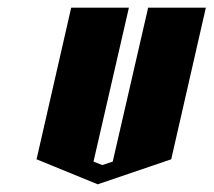

<svg xmlns="http://www.w3.org/2000/svg" viewBox="-20 -520 555 499"><path d="M165 -500H315L223 -100L246 -91L273 -100L365 -500H515L425 -106L234 -41L75 -106Z"/></svg>

Font: SOV_Meka
Style: Italic
Weight: 400
Italic angle: -13°
Version: Version 1.00